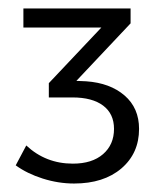

<svg xmlns="http://www.w3.org/2000/svg" viewBox="-20 -788 383 453"><path d="M183.1 -596.2Q239.7 -592.3 273.9 -562.7Q308.1 -533.2 308.1 -483.9Q308.1 -426.3 266.4 -390.6Q224.6 -355 154.8 -355Q117.7 -355 80.8 -366.7Q43.9 -378.4 17.1 -397.9L42 -444.8Q87.9 -401.9 151.9 -401.9Q197.3 -401.9 223.1 -424.3Q249 -446.8 249 -483.9Q249 -519.5 223.4 -538.8Q197.8 -558.1 150.9 -558.1H95.2V-591.8L219.2 -723.1H35.2V-768.1H288.1V-732.9L160.2 -597.2Z"/></svg>

Font: Montserrat-Arabic Light
Style: Regular
Weight: 300
Designer: Mohamed Gaber
Foundry: Kief Type Foundry
Version: Version 5.008;PS 005.008;hotconv 1.0.88;makeotf.lib2.5.64775